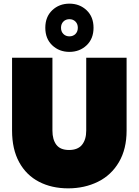

<svg xmlns="http://www.w3.org/2000/svg" viewBox="-20 -1024 759 1051"><path d="M267 -708V-309Q267 -260 288.5 -231.5Q310 -203 358 -203Q406 -203 429 -231.5Q452 -260 452 -309V-708H673V-309Q673 -208 631 -136.5Q589 -65 516 -29Q443 7 353 7Q263 7 193.5 -29Q124 -65 85 -136Q46 -207 46 -309V-708ZM360 -740Q304 -740 266 -776Q228 -812 228 -872Q228 -932 266 -968Q304 -1004 360 -1004Q416 -1004 454 -968Q492 -932 492 -872Q492 -812 454 -776Q416 -740 360 -740ZM360 -919Q340 -919 327 -906Q314 -893 314 -872Q314 -851 327 -838Q340 -825 360 -825Q380 -825 393 -838Q406 -851 406 -872Q406 -893 393 -906Q380 -919 360 -919Z"/></svg>

Font: Poppins Black A&M
Style: Regular
Weight: 900
Designer: Ninad Kale (Devanagari), Jonny Pinhorn (Latin)
Foundry: Indian Type Foundry
Version: 4.004